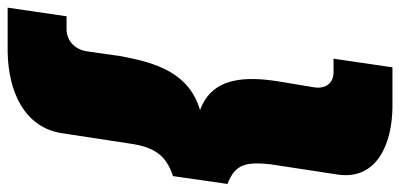

<svg xmlns="http://www.w3.org/2000/svg" viewBox="-286 -534 1020 489"><g transform="rotate(90 223.5 -290.0)"><path d="M110 0C105 28 84 50 54 50H21L-1 200H113C212 198 305 158 319 60L345 -110C354 -175 376 -204 428 -221L448 -360C398 -379 391 -406 398 -470L424 -640C439 -739 348 -779 253 -780H151L129 -630H165C194 -629 206 -607 202 -581L187 -491C174 -409 174 -321 260 -290C165 -262 140 -179 123 -91Z"/></g></svg>

Font: Jost* Black
Style: Italic
Weight: 900
Italic angle: -10°
Version: Version 3.7